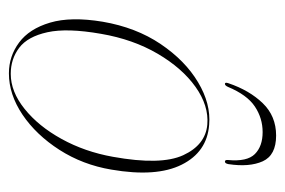

<svg xmlns="http://www.w3.org/2000/svg" viewBox="-122 -495 624 420"><g transform="rotate(90 190.0 -285.0)"><path d="M253 -430.5Q312.5 -426 340.2 -370.5Q368 -315 351 -216.5Q340.5 -154 307.8 -103Q275 -52 230.8 -22.2Q186.5 7.5 140.5 7.5Q103 7.5 73 -14.8Q43 -37 29.5 -82.5Q16 -128 27.5 -197.5Q40 -270.5 76.2 -324.2Q112.5 -378 159.8 -406.2Q207 -434.5 253 -430.5ZM141.5 3.5Q180.5 3.5 218.2 -26.8Q256 -57 284 -107.8Q312 -158.5 323 -220Q342 -325 319.5 -373.8Q297 -422.5 252.5 -426.5Q211.5 -430 170.2 -400.8Q129 -371.5 97.5 -317.8Q66 -264 54 -194Q41 -120 50.5 -76.8Q60 -33.5 84.5 -15Q109 3.5 141.5 3.5ZM269 -547.5Q238.5 -547.5 213 -530.5Q187.5 -513.5 170 -471.5Q167 -465 163.5 -465Q159.5 -465 162 -472.5Q177.5 -518.5 205.8 -547.8Q234 -577 276.5 -577Q319.5 -577 332.8 -547.8Q346 -518.5 339 -472.5Q337.5 -465 333.5 -465Q329.5 -465 330 -471.5Q334 -513.5 317 -530.5Q300 -547.5 269 -547.5Z"/></g></svg>

Font: Fraunces 144pt Thin
Style: Italic
Weight: 100
Italic angle: -16°
Version: Version 1.000;[b76b70a41]